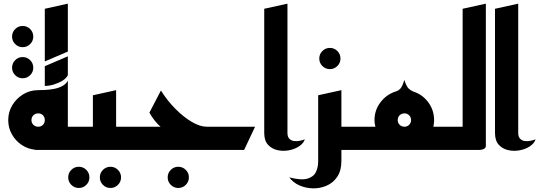

<svg xmlns="http://www.w3.org/2000/svg" viewBox="-20 -820 2949 1050"><path d="M104 -562Q80 -562 63 -579Q46 -596 46 -620Q46 -644 63 -661Q80 -678 104 -678Q128 -678 145 -661Q162 -644 162 -620Q162 -596 145 -579Q128 -562 104 -562ZM104 -392Q80 -392 63 -409Q46 -426 46 -450Q46 -474 63 -491Q80 -508 104 -508Q128 -508 145 -491Q162 -474 162 -450Q162 -426 145 -409Q128 -392 104 -392Z M173 0V-1Q132 -5 98.5 -27.5Q65 -50 45 -85.5Q25 -121 25 -163Q25 -208 47.5 -245Q70 -282 107 -304.5Q144 -327 189 -327Q202 -327 225 -328Q248 -329 273.5 -333.5Q299 -338 320 -349Q341 -360 351 -379V-163Q351 -156 351 -148V-127H435V0ZM225 -484V-772L351 -800V-538ZM225 -350V-458L351 -512V-409Q343 -392 322 -379Q301 -366 275 -358Q249 -350 225 -350ZM189 -127Q205 -127 215 -137.5Q225 -148 225 -163Q225 -179 215 -189.5Q205 -200 189 -200Q173 -200 162.5 -189.5Q152 -179 152 -163Q152 -148 162.5 -137.5Q173 -127 189 -127Z M584 208Q560 208 543 191Q526 174 526 150Q526 126 543 109Q560 92 584 92Q608 92 625 109Q642 126 642 150Q642 174 625 191Q608 208 584 208ZM411 208Q387 208 370 191Q353 174 353 150Q353 126 370 109Q387 92 411 92Q435 92 452 109Q469 126 469 150Q469 174 452 191Q435 208 411 208Z M395 0V-127H488V-299L615 -327V-127H735V0H579Q577 0 576 0Q575 0 575 0Z M955 208Q931 208 914 191Q897 174 897 150Q897 126 914 109Q931 92 955 92Q979 92 996 109Q1013 126 1013 150Q1013 174 996 191Q979 208 955 208Z M695 0V-127H858Q843 -139 826.5 -160Q810 -181 797 -204L860 -325Q896 -268 940.5 -223.5Q985 -179 1029.5 -153Q1074 -127 1111 -127H1375L1315 0Z M1647 -58Q1640 -36 1616 -20Q1592 -4 1560 2Q1528 8 1497 1Q1466 -6 1445.5 -28.5Q1425 -51 1425 -93V-772L1552 -800V-93Q1552 -71 1563 -60.5Q1574 -50 1590 -48.5Q1606 -47 1621.5 -50.5Q1637 -54 1647 -58Z M1784 -442Q1760 -442 1743 -459Q1726 -476 1726 -500Q1726 -524 1743 -541Q1760 -558 1784 -558Q1808 -558 1825 -541Q1842 -524 1842 -500Q1842 -476 1825 -459Q1808 -442 1784 -442Z M1562 150Q1627 167 1661 157Q1695 147 1707.5 121Q1720 95 1720 63V-299L1847 -327V-127H1967V0H1847V60Q1847 113 1824.5 146.5Q1802 180 1766 195.5Q1730 211 1690.5 210Q1651 209 1616.5 193.5Q1582 178 1562 150Z M1927 0V-127H2033Q2028 -145 2028 -163Q2028 -218 2061 -261Q2094 -304 2145 -320Q2159 -324 2170 -336Q2181 -348 2191 -383Q2203 -347 2214.5 -336Q2226 -325 2241 -319Q2291 -303 2322.5 -260Q2354 -217 2354 -163Q2354 -145 2350 -127H2457V0ZM2192 -127Q2207 -127 2217.5 -137.5Q2228 -148 2228 -163Q2228 -179 2217.5 -189.5Q2207 -200 2192 -200Q2176 -200 2165.5 -189.5Q2155 -179 2155 -163Q2155 -148 2165.5 -137.5Q2176 -127 2192 -127Z M2417 0V-127H2510V-772L2637 -800V-23Q2637 -11 2627 -6Q2617 -1 2607 -0.5Q2597 0 2597 0Z M2909 -58Q2902 -36 2878 -20Q2854 -4 2822 2Q2790 8 2759 1Q2728 -6 2707.5 -28.5Q2687 -51 2687 -93V-772L2814 -800V-93Q2814 -71 2825 -60.5Q2836 -50 2852 -48.5Q2868 -47 2883.5 -50.5Q2899 -54 2909 -58Z"/></svg>

Font: Reem Kufi SemiBold
Style: Regular
Weight: 600
Designer: Khaled Hosny
Version: Version 1.001